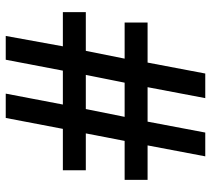

<svg xmlns="http://www.w3.org/2000/svg" viewBox="-54 -700 753 686"><g transform="rotate(90 323.0 -356.5)"><path d="M482.9 -424.8 456.1 -286.1H587.9V-204.1H439.9L400.9 0H314L353 -204.1H231.9L192.9 0H107.9L145 -204.1H22.9V-286.1H161.1L189 -424.8H60.1V-506.8H203.1L242.2 -712.9H330.1L291 -506.8H414.1L453.1 -712.9H538.1L499 -506.8H622.1V-424.8ZM247.1 -286.1H369.1L397 -424.8H274.9Z"/></g></svg>

Font: f1_52653          
Style: Regular
Weight: 600
Foundry: Ascender Corporation
Version: Version 1.10